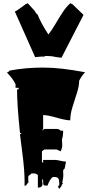

<svg xmlns="http://www.w3.org/2000/svg" viewBox="-20 -1181 611 1265"><path d="M258.3 -808.6 211.4 -804.7 77.6 -1105.5Q84 -1105.5 117.4 -1130.1Q150.9 -1154.8 151.9 -1155.8L154.3 -1154.3L162.1 -1160.6L212.9 -1104.5L211.4 -1102.5L224.1 -1086.9L226.1 -1087.9Q254.9 -1019 298.8 -954.1Q319.8 -979.5 344.2 -1021.2Q368.7 -1063 392.8 -1099.9Q417 -1136.7 444.3 -1160.6L452.1 -1154.3L454.6 -1155.8L530.3 -1083L387.2 -804.7L390.1 -803.2L381.8 -801.3Q371.1 -801.3 329.6 -808.6V-809.6Q294.4 -812.5 275.9 -812.5L270 -806.6Q265.1 -808.6 258.3 -808.6ZM271 -805.7Q271 -805.7 268.6 -805.7L270 -806.6Q270.5 -806.6 271 -805.7ZM415 -116.2 406.2 -71.3 396 -59.6 397 -22.5Q397 -10.3 391.6 14.4Q386.2 39.1 385.3 44.4L369.6 64.5L360.4 42Q369.6 42.5 369.6 46.9Q370.6 44.9 370.6 25.4Q370.6 5.9 364.7 -4.6Q358.9 -15.1 335 -15.1Q324.7 -15.1 318.1 -5.9Q311.5 3.4 308.8 7.1Q306.2 10.7 301.8 20.5Q296.9 32.2 292 43.5L291 42Q269.5 42 266.8 38.1Q264.2 34.2 264.2 7.8L256.3 -2.9L260.3 29.3Q260.3 55.2 229.5 55.2V-26.9Q218.3 -38.6 203.1 -38.6Q188 -38.6 186 -37.6L175.8 -26.9Q166 -26.9 166 -8.5Q166 9.8 168 18.6L150.4 42H141.1L142.1 22Q142.1 -59.6 127.9 -167.5Q113.8 -275.4 111.3 -297.9H122.1L111.3 -308.6Q92.3 -491.2 92.3 -591.8H102.5V-602.5H82.5V-626Q63 -666.5 23.9 -704.6H32.7L43 -715.8Q146.5 -735.8 264.4 -735.8Q382.3 -735.8 541 -704.6Q521.5 -687.5 501.5 -648.9Q501.5 -613.8 486.8 -568.4Q472.2 -522.9 457.5 -475.8Q442.9 -428.7 442.9 -388.2Q414.1 -388.2 353.8 -405.5Q293.5 -422.9 264.2 -422.9V-331.5L256.3 -320.3L272.9 -331.5H352.5Q369.1 -331.5 379.4 -320.3H396Q396 -283.7 388.2 -263.2Q390.1 -243.7 390.1 -223.6Q390.1 -203.6 379.4 -184.1L352.5 -196.3H272.9L256.3 -184.1V-116.2L264.2 -106V-127.4H344.2Q353.5 -127.4 377.9 -121.8Q402.3 -116.2 415 -116.2ZM387.7 37.6Q387.2 24.4 394.5 23.4H396Q396 25.9 392.1 30.3Q388.2 34.7 387.7 37.6ZM386.7 42 385.7 42.5Z"/></svg>

Font: Butcherman Caps
Style: Regular
Weight: 400
Version: Version 001.003